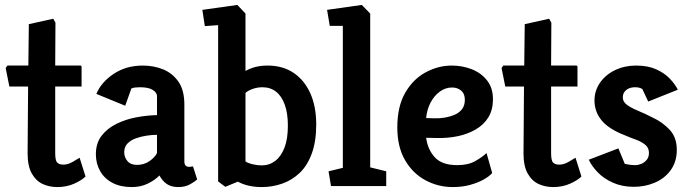

<svg xmlns="http://www.w3.org/2000/svg" viewBox="-20 -755 2800 779"><path d="M213 4Q180 4 153 -8.5Q126 -21 109 -51Q92 -81 92 -133L94 -404H18L3 -479L10 -489H95L97 -657L196 -679L205 -663L204 -489H306Q311 -489 311 -483V-404H204V-133Q204 -103 212.5 -95Q221 -87 237 -87Q255 -87 274.5 -98Q294 -109 303 -115L327 -39Q314 -25 282.5 -10.5Q251 4 213 4Z M515 4Q469 4 436.5 -13Q404 -30 386.5 -60.5Q369 -91 369 -129Q369 -174 392 -204Q415 -234 452.5 -252.5Q490 -271 533 -279Q576 -287 617 -288V-365Q617 -379 600 -390Q583 -401 548 -401Q539 -401 529 -400Q519 -399 513 -396L488 -326L371 -374Q391 -422 441.5 -455.5Q492 -489 559 -489Q604 -489 642 -473.5Q680 -458 704 -423.5Q728 -389 728 -331V-101Q728 -88 733.5 -83Q739 -78 747 -78Q752 -78 757 -79Q762 -80 763 -80L780 -27Q773 -20 752.5 -8Q732 4 704 4Q674 4 656 -9Q638 -22 627 -43Q607 -23 578.5 -9.5Q550 4 515 4ZM536 -86Q564 -86 586 -101Q608 -116 617 -134V-208Q597 -208 574 -204.5Q551 -201 530.5 -193.5Q510 -186 497 -172.5Q484 -159 484 -137Q484 -117 497 -101.5Q510 -86 536 -86Z M894 3 865 -19V-653L811 -649L801 -715L943 -735L976 -700V-467Q993 -477 1015.5 -483Q1038 -489 1066 -489Q1127 -489 1171 -459.5Q1215 -430 1239 -376.5Q1263 -323 1263 -250Q1263 -181 1245 -132Q1227 -83 1196 -53.5Q1165 -24 1125 -10Q1085 4 1042 4Q1014 4 989.5 -1.5Q965 -7 945 -18ZM1042 -84Q1073 -84 1097 -102.5Q1121 -121 1134.5 -156.5Q1148 -192 1148 -245Q1148 -295 1135.5 -330Q1123 -365 1100 -383Q1077 -401 1045 -401Q1025 -401 1006 -394.5Q987 -388 976 -378V-100Q986 -93 1005.5 -88.5Q1025 -84 1042 -84Z M1323 0 1313 -60 1371 -74V-650H1318L1307 -715L1448 -735L1482 -700V-76L1547 -60V0Z M1817 4Q1758 4 1706.5 -23.5Q1655 -51 1623.5 -105Q1592 -159 1592 -238Q1592 -323 1624 -378.5Q1656 -434 1707 -461.5Q1758 -489 1813 -489Q1855 -489 1893 -474.5Q1931 -460 1955.5 -429.5Q1980 -399 1980 -353Q1980 -309 1961.5 -279Q1943 -249 1910.5 -230Q1878 -211 1837.5 -202.5Q1797 -194 1753 -195L1709 -196Q1715 -149 1744 -117Q1773 -85 1835 -85Q1879 -85 1907.5 -101Q1936 -117 1954 -134L1977 -53Q1966 -40 1943 -27Q1920 -14 1888 -5Q1856 4 1817 4ZM1709 -276 1740 -275Q1760 -274 1782 -277.5Q1804 -281 1823.5 -289Q1843 -297 1854.5 -312Q1866 -327 1866 -350Q1866 -375 1851 -387.5Q1836 -400 1814 -400Q1787 -400 1764 -383Q1741 -366 1726.5 -338Q1712 -310 1709 -276Z M2225 4Q2192 4 2165 -8.5Q2138 -21 2121 -51Q2104 -81 2104 -133L2106 -404H2030L2015 -479L2022 -489H2107L2109 -657L2208 -679L2217 -663L2216 -489H2318Q2323 -489 2323 -483V-404H2216V-133Q2216 -103 2224.5 -95Q2233 -87 2249 -87Q2267 -87 2286.5 -98Q2306 -109 2315 -115L2339 -39Q2326 -25 2294.5 -10.5Q2263 4 2225 4Z M2552 3Q2505 3 2467.5 -13.5Q2430 -30 2405 -56Q2380 -82 2369 -107L2489 -153L2515 -90Q2521 -89 2532.5 -87Q2544 -85 2558 -85Q2569 -85 2581.5 -90Q2594 -95 2603.5 -106Q2613 -117 2613 -135Q2613 -156 2597 -168.5Q2581 -181 2558.5 -189Q2536 -197 2518 -205Q2450 -231 2421 -266.5Q2392 -302 2392 -347Q2392 -387 2414.5 -419.5Q2437 -452 2475.5 -470.5Q2514 -489 2561 -489Q2609 -489 2643 -473.5Q2677 -458 2698.5 -435Q2720 -412 2730 -391L2610 -343L2586 -394Q2585 -395 2577.5 -398Q2570 -401 2557 -401Q2542 -401 2531 -396Q2520 -391 2513.5 -382Q2507 -373 2507 -359Q2507 -342 2524 -329.5Q2541 -317 2569 -305.5Q2597 -294 2628 -278Q2669 -259 2697.5 -228Q2726 -197 2726 -147Q2726 -99 2701.5 -65Q2677 -31 2637 -14Q2597 3 2552 3Z"/></svg>

Font: Kreon SemiBold
Style: Regular
Weight: 600
Designer: Julia Petretta
Foundry: Julia Petretta and Eli Heuer
Version: Version 2.002